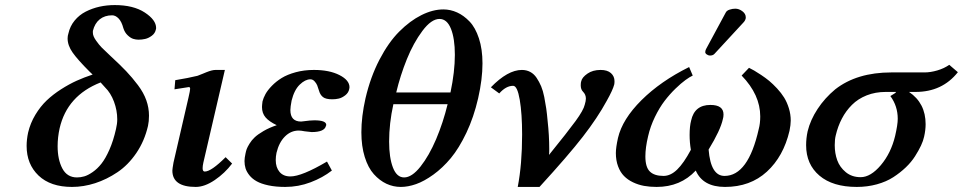

<svg xmlns="http://www.w3.org/2000/svg" viewBox="-20 -718 3762 750"><path d="M390.1 -377 373 -396Q242.2 -344.7 212.9 -216.8Q205.1 -181.6 205.1 -147Q205.1 -94.7 223.6 -59.8Q242.2 -24.9 280.8 -24.9Q294.9 -24.9 309.3 -29.1Q323.7 -33.2 342 -45.9Q360.4 -58.6 376.2 -78.6Q392.1 -98.6 407.5 -133.5Q422.9 -168.5 433.1 -213.9Q438 -234.4 438 -252Q438 -286.6 425.3 -320.8Q412.6 -355 390.1 -377ZM341.8 -426.8 330.1 -438Q283.2 -484.9 263.7 -512.7Q244.1 -540.5 244.1 -567.9Q244.1 -578.1 247.1 -586.9Q253.4 -615.7 271.5 -637.7Q289.6 -659.7 314.9 -672.6Q340.3 -685.5 368.9 -691.9Q397.5 -698.2 428.2 -698.2Q501 -698.2 545.4 -669.2Q589.8 -640.1 589.8 -608.9Q589.8 -605 588.9 -603Q585.9 -587.9 573 -578.4Q560.1 -568.8 547.1 -565.9Q534.2 -563 521 -563Q510.7 -563 500.5 -566.2Q490.2 -569.3 478.8 -580.1Q467.3 -590.8 461.9 -607.9Q455.1 -633.8 443.1 -646Q431.2 -658.2 418 -658.2Q389.2 -658.2 369.6 -642.6Q350.1 -627 342.8 -597.2V-589.8Q342.8 -577.1 355 -559.8Q367.2 -542.5 377.4 -532.2L413.1 -498Q449.2 -464.8 472.9 -439.9Q496.6 -415 518.8 -385.5Q541 -356 551.5 -326.4Q562 -296.9 562 -266.1Q562 -243.7 558.1 -226.1Q544.4 -167 512.5 -120.1Q480.5 -73.2 438.7 -45.2Q397 -17.1 351.6 -2.4Q306.2 12.2 261.2 12.2Q177.2 12.2 130.6 -32.2Q84 -76.7 84 -147.9Q84 -172.9 89.8 -200.2Q98.6 -237.3 118.2 -269.8Q137.7 -302.2 162.4 -325.7Q187 -349.1 218.8 -369.4Q250.5 -389.6 279.8 -402.8Q309.1 -416 341.8 -426.8Z M858.4 -444.8 774.4 -83Q771.5 -69.8 771.5 -61Q771.5 -47.9 779.8 -47.9Q805.2 -47.9 861.3 -104L886.7 -79.1Q858.4 -41.5 818.8 -14.6Q779.3 12.2 744.6 12.2Q653.3 12.2 653.3 -51.8Q653.3 -57.6 657.7 -83L716.3 -336.9Q722.7 -364.7 722.7 -371.1Q722.7 -377.9 717.8 -377.9Q715.8 -377.9 661.6 -369.1L664.6 -404.8Q715.3 -413.1 751.5 -421.9Q758.3 -424.3 772.5 -430.2L786.6 -436Q808.6 -444.8 821.8 -444.8Z M1060.1 -121.1Q1057.1 -106.4 1057.1 -92.8Q1057.1 -64 1072 -46.4Q1086.9 -28.8 1114.3 -28.8Q1158.7 -28.8 1257.3 -86.9L1276.4 -51.8Q1240.7 -23.9 1193.1 -5.9Q1145.5 12.2 1094.2 12.2Q1057.1 12.2 1028.6 6.1Q1000 0 982.7 -9.8Q965.3 -19.5 954.3 -33.2Q943.4 -46.9 939.2 -60.3Q935.1 -73.7 935.1 -88.9Q935.1 -100.6 939 -118.2Q940.9 -127.9 943.6 -135.5Q946.3 -143.1 954.6 -156.7Q962.9 -170.4 974.9 -181.6Q986.8 -192.9 1009.3 -206.1Q1031.7 -219.2 1061 -229Q1031.2 -243.2 1017.3 -259.5Q1003.4 -275.9 1003.4 -299.8Q1003.4 -306.2 1005.4 -321.8Q1008.8 -335.4 1017.1 -350.6Q1025.4 -365.7 1042 -382.8Q1058.6 -399.9 1080.3 -413.3Q1102.1 -426.8 1135 -435.8Q1168 -444.8 1206.1 -444.8Q1266.6 -444.8 1305.9 -424.8Q1345.2 -404.8 1345.2 -377Q1345.2 -373 1344.2 -370.1Q1341.3 -355.5 1328.6 -345.7Q1315.9 -335.9 1303.5 -333Q1291 -330.1 1278.3 -330.1Q1252.4 -330.1 1241.5 -338.9Q1230.5 -347.7 1226.1 -363.8Q1222.2 -377 1219 -384.8Q1215.8 -392.6 1208.7 -400.4Q1201.7 -408.2 1192.4 -408.2Q1172.4 -408.2 1150.9 -387.5Q1129.4 -366.7 1119.1 -325.2Q1114.3 -299.8 1114.3 -288.1Q1114.3 -243.2 1156.2 -243.2Q1159.2 -244.1 1164.1 -244.1Q1192.4 -248 1208 -248Q1254.4 -248 1254.4 -230Q1254.4 -228 1253.4 -227.1Q1248.5 -202.1 1197.3 -202.1Q1196.8 -202.1 1170.4 -205.1Q1155.8 -208 1147 -208Q1116.2 -208 1093 -184.8Q1069.8 -161.6 1060.1 -121.1Z M1728.5 -311H1516.6Q1500 -235.8 1500 -165Q1500 -102.1 1514.9 -63.5Q1529.8 -24.9 1558.6 -24.9Q1588.9 -24.9 1622.6 -67.4Q1656.2 -109.9 1683.6 -174.3Q1710.9 -238.8 1728.5 -311ZM1696.8 -644Q1665 -644 1630.1 -597.4Q1595.2 -550.8 1569.3 -486.8Q1543.5 -422.9 1527.8 -356.9H1739.7Q1756.8 -438 1756.8 -503.9Q1756.8 -567.4 1741.5 -605.7Q1726.1 -644 1696.8 -644ZM1407.7 -334Q1427.2 -417.5 1462.4 -485.1Q1497.6 -552.7 1539.6 -594.7Q1581.5 -636.7 1626 -658.9Q1670.4 -681.2 1711.9 -681.2Q1739.7 -681.2 1765.6 -669.4Q1791.5 -657.7 1814.2 -634Q1836.9 -610.4 1850.8 -568.1Q1864.7 -525.9 1864.7 -470.2Q1864.7 -408.7 1847.7 -334Q1830.6 -259.8 1801.8 -199.2Q1772.9 -138.7 1741 -100.3Q1709 -62 1672.9 -35.9Q1636.7 -9.8 1605.2 1.2Q1573.7 12.2 1545.9 12.2Q1516.1 12.2 1489.5 -0.2Q1462.9 -12.7 1440.4 -37.6Q1418 -62.5 1404.8 -104.7Q1391.6 -147 1391.6 -201.2Q1391.6 -262.7 1407.7 -334Z M2326.2 -444.8Q2352.5 -444.8 2366.5 -432.4Q2380.4 -419.9 2380.4 -400.9Q2380.4 -393.1 2379.4 -388.2Q2374 -366.7 2350.1 -324.2Q2314 -257.8 2256.8 -184.1Q2199.7 -110.4 2087.4 12.2H2002.4Q2019.5 -76.2 2019.5 -192.9Q2019.5 -273.4 2010.3 -328.1Q2001 -382.8 1984.4 -382.8Q1956.5 -382.8 1930.2 -353L1897.5 -377Q1963.4 -444.8 2018.6 -444.8Q2036.6 -444.8 2051.3 -437Q2065.9 -429.2 2076.2 -413.8Q2086.4 -398.4 2093.8 -381.1Q2101.1 -363.8 2106 -339.1Q2110.8 -314.5 2113.8 -293.9Q2116.7 -273.4 2119.1 -246.1Q2125.5 -189 2125.5 -134.8Q2125.5 -119.6 2124.5 -112.8Q2197.3 -202.6 2228.3 -245.1Q2259.3 -287.6 2264.2 -309.1Q2268.6 -323.7 2268.6 -333Q2268.6 -348.6 2257.3 -359.9Q2248.5 -368.7 2248.5 -384.8Q2248.5 -396 2250.5 -400.9Q2253.9 -416 2274.7 -430.4Q2295.4 -444.8 2326.2 -444.8Z M2852.1 -684.1Q2866.7 -684.1 2879.9 -674.1Q2893.1 -664.1 2893.1 -650.9V-647Q2891.1 -637.2 2883.8 -629.9L2771 -507.8Q2765.1 -501 2752.9 -501Q2747.6 -501 2741.2 -505.1Q2734.9 -509.3 2734.9 -514.2Q2734.9 -520 2737.8 -525.9L2814.9 -668.9Q2818.8 -676.8 2830.1 -680.4Q2841.3 -684.1 2852.1 -684.1ZM3064 -207Q3040.5 -106.9 2975.6 -47.4Q2910.6 12.2 2812 12.2Q2725.6 12.2 2697.8 -51.8Q2638.2 12.2 2544.9 12.2Q2518.6 12.2 2495.8 8.1Q2473.1 3.9 2452.6 -5.9Q2432.1 -15.6 2417.5 -30.5Q2402.8 -45.4 2394.3 -68.4Q2385.7 -91.3 2385.7 -120.1Q2385.7 -141.6 2394 -179.2Q2411.1 -252.4 2485.8 -326.7Q2560.5 -400.9 2671.9 -456.1L2686 -422.9Q2674.3 -417.5 2657.5 -405.3Q2640.6 -393.1 2618.4 -371.6Q2596.2 -350.1 2576.2 -324Q2556.2 -297.9 2538.3 -261.2Q2520.5 -224.6 2511.7 -186Q2501 -141.6 2501 -106.9Q2501 -64.9 2518.6 -47.9Q2536.1 -30.8 2571.8 -30.8Q2599.6 -30.8 2625.2 -55.7Q2650.9 -80.6 2678.7 -132.8Q2673.8 -161.6 2673.8 -190.9Q2673.8 -224.6 2679.7 -247.1Q2692.9 -308.1 2754.9 -308.1Q2806.2 -308.1 2806.2 -271Q2806.2 -260.3 2803.7 -252.9Q2794.4 -209.5 2748 -133.8Q2756.3 -30.8 2810.1 -30.8Q2902.8 -30.8 2943.8 -213.9Q2949.7 -235.4 2949.7 -263.2Q2949.7 -347.7 2877 -422.9L2905.8 -453.1Q2916.5 -447.8 2926 -442.4Q2935.5 -437 2953.1 -425.3Q2970.7 -413.6 2984.9 -401.9Q2999 -390.1 3015.4 -372.6Q3031.7 -355 3043 -336.9Q3054.2 -318.8 3061.5 -295.2Q3068.8 -271.5 3068.8 -247.1Q3068.8 -230.5 3064 -207Z M3341.8 -25.9Q3380.9 -25.9 3420.7 -72.8Q3460.4 -119.6 3476.6 -187Q3486.8 -231 3486.8 -253.9Q3486.8 -303.7 3458 -342.8Q3481.4 -356 3480 -358.9H3439.9Q3399.4 -358.9 3365.5 -345.5Q3331.5 -332 3307.9 -308.3Q3284.2 -284.7 3268.6 -254.6Q3252.9 -224.6 3244.6 -189Q3240.7 -173.8 3240.7 -150.9Q3240.7 -119.1 3250.5 -92Q3260.3 -64.9 3283.9 -45.4Q3307.6 -25.9 3341.8 -25.9ZM3242.7 -369.1Q3327.1 -435.1 3461.9 -435.1H3591.8Q3614.7 -435.1 3641.4 -442.9Q3668 -450.7 3688 -464.8L3721.7 -436Q3660.6 -358.9 3556.6 -358.9H3530.8Q3595.7 -315.4 3595.7 -232.9Q3595.7 -210 3589.8 -184.1Q3586.4 -168 3577.6 -149.2Q3568.8 -130.4 3554.4 -107.7Q3540 -85 3518.3 -64.2Q3496.6 -43.5 3469.5 -25.9Q3442.4 -8.3 3405.3 2Q3368.2 12.2 3326.7 12.2Q3232.9 12.2 3180.9 -32Q3128.9 -76.2 3128.9 -150.9Q3128.9 -177.7 3134.8 -205.1Q3145.5 -249.5 3173.8 -292.5Q3202.1 -335.4 3242.7 -369.1Z"/></svg>

Font: Linux Libertine G
Style: Semibold Italic
Weight: 600
Italic angle: -11.5°
Designer: Philipp H. Poll
Foundry: Philipp H. Poll
Version: Version 5.1.1